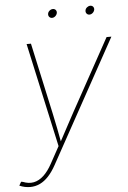

<svg xmlns="http://www.w3.org/2000/svg" viewBox="-74 -758 672 1009"><g transform="rotate(-5 262.0 -253.5)"><path d="M-12.7 195.3 -1.5 175.8 7.3 177.2Q38.1 189.5 65.2 184.1Q92.3 178.7 116.7 156.2Q141.1 133.8 162.1 95.2L210.9 6.3L90.3 -542.5H113.3L195.8 -164.1Q204.6 -125 211.9 -86.2Q219.2 -47.4 226.6 -8.8H220.2Q241.2 -47.4 261.7 -86.2Q282.2 -125 303.7 -164.1L512.2 -542.5H537.6L181.6 103.5Q162.6 138.2 141.1 161.4Q119.6 184.6 95.5 196Q71.3 207.5 43.9 207.5Q30.3 207.5 16.1 204.6Q2 201.7 -12.7 195.3ZM433.1 -668Q423.8 -668 418.2 -674.8Q412.6 -681.6 414.1 -691.4Q415.5 -700.7 423.6 -707.3Q431.6 -713.9 440.9 -713.9Q450.7 -713.9 456.1 -707.3Q461.4 -700.7 460 -691.4Q458 -681.6 450.2 -674.8Q442.4 -668 433.1 -668ZM235.8 -668Q226.6 -668 220.9 -674.8Q215.3 -681.6 216.8 -691.4Q218.3 -700.7 226.3 -707.3Q234.4 -713.9 243.7 -713.9Q253.4 -713.9 258.8 -707.3Q264.2 -700.7 262.7 -691.4Q260.7 -681.6 252.9 -674.8Q245.1 -668 235.8 -668Z"/></g></svg>

Font: Inter 16pt Thin
Style: Italic
Weight: 250
Italic angle: -9.3988°
Version: Version 4.001;git-66647c0bb